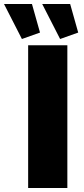

<svg xmlns="http://www.w3.org/2000/svg" viewBox="-79 -935 416 955"><path d="M-59 -915H80L120 -773L30 -741ZM131 -915H270L310 -773L220 -741ZM61 0V-710H256V0Z"/></svg>

Font: Raleway-v4020 Black
Style: Regular
Weight: 900
Designer: Matt McInerney, Pablo Impallari, Rodrigo Fuenzalida
Foundry: Matt McInerney, Pablo Impallari, Rodrigo Fuenzalida
Version: Version 4.020;PS 004.020;hotconv 1.0.88;makeotf.lib2.5.64775